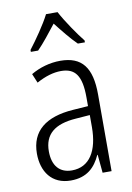

<svg xmlns="http://www.w3.org/2000/svg" viewBox="-87 -820 609 885"><g transform="rotate(-10 217.5 -377.5)"><path d="M246 -765H192C170 -721 124 -655 93 -615V-606H127C155 -634 190 -679 219 -716C249 -678 282 -636 313 -606H346V-615C319 -648 270 -719 246 -765ZM219 -542C170 -542 122 -528 81 -504L99 -461C141 -484 179 -495 214 -495C280 -495 309 -457 309 -355V-314L238 -309C110 -300 39 -245 39 -139C39 -55 83 10 172 10C248 10 287 -30 312 -85H314L322 0H364V-359C364 -485 320 -542 219 -542ZM244 -267 310 -272V-216C310 -105 268 -35 185 -35C129 -35 95 -71 95 -140C95 -219 143 -260 244 -267Z"/></g></svg>

Font: Noto Sans Arabic Cond Light
Style: Regular
Weight: 300
Width: 3
Designer: Monotype Design Team, Nadine Chahine, Nizar Qandah and Khaled Hosny
Foundry: Monotype Imaging Inc.
Version: Version 2.012